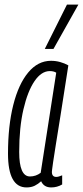

<svg xmlns="http://www.w3.org/2000/svg" viewBox="-20 -810 363 840"><path d="M204 10Q172 10 160 -17Q147 -5 132 2.5Q117 10 96 10Q15 10 15 -138Q15 -259 38 -350.5Q61 -442 103.5 -493Q146 -544 203 -544Q224 -544 243.5 -538.5Q263 -533 279 -524Q259 -394 245.5 -309.5Q232 -225 224 -175.5Q216 -126 212.5 -101.5Q209 -77 208 -68.5Q207 -60 207 -58Q207 -36 226 -36Q236 -36 252 -43V-3Q230 10 204 10ZM158 -54 226 -492Q215 -499 198 -499Q161 -499 131 -455Q101 -411 82.5 -331.5Q64 -252 64 -145Q64 -38 111 -38Q137 -38 158 -54ZM176 -596 273 -790H323L214 -596Z"/></svg>

Font: Georama ExtraCondensed Light
Style: Italic
Weight: 300
Width: 2
Italic angle: -9°
Designer: Jean-Baptiste Levee
Foundry: Production Type
Version: Version 1.000